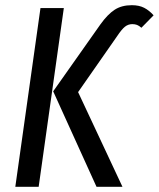

<svg xmlns="http://www.w3.org/2000/svg" viewBox="-20 -720 612 740"><path d="M185 -368 367 -626Q395 -665 422 -682.5Q449 -700 488 -700Q516 -700 535.5 -690Q555 -680 572 -661L525 -613Q516 -621 508 -624Q500 -627 490 -627Q474 -627 461.5 -617Q449 -607 431 -580L281 -365L452 0H352ZM136 -689H226L129 0H39Z"/></svg>

Font: Fira Sans Compressed
Style: Italic
Weight: 400
Width: 1
Italic angle: -8°
Designer: bBox Type GmbH & Carrois Corporate GbR & Edenspiekermann AG
Foundry: bBox Type GmbH & Carrois Corporate GbR & Edenspiekermann AG
Version: Version 4.301